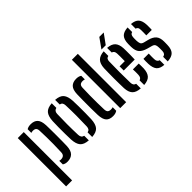

<svg xmlns="http://www.w3.org/2000/svg" viewBox="-75 -1424 2247 2247"><g transform="rotate(-45 1049.0 -300.0)"><path d="M208.5 -68.5Q218 -65 234 -65Q293 -65 295 -121.5Q298 -194.5 298.8 -253.8Q299.5 -313 298.5 -367.5Q297.5 -422 295 -481Q294 -509 281 -522.2Q268 -535.5 239.5 -535.5Q222 -535.5 208.5 -530.5V-591Q233.5 -608 275 -608Q331.5 -608 361.2 -576.2Q391 -544.5 394 -471Q395 -441.5 395.5 -396Q396 -350.5 396 -300Q396 -249.5 395.5 -204Q395 -158.5 394 -129Q391 -55.5 359 -23.8Q327 8 270 8Q233 8 208.5 -9.5ZM53.5 200V-600H152.5V200Z M482.5 -147.5Q481 -184.5 480.2 -239.5Q479.5 -294.5 480 -351.8Q480.5 -409 482.5 -452.5Q487 -530.5 518 -566.2Q549 -602 622.5 -607V-530.5Q581 -521.5 579.5 -473.5Q576.5 -398.5 576.5 -307Q576.5 -215.5 580 -126.5Q581.5 -78 622.5 -69V7Q548.5 2 517.5 -34.2Q486.5 -70.5 482.5 -147.5ZM678.5 7V-69Q701 -74 710.2 -88Q719.5 -102 720.5 -125.5Q723.5 -215.5 723.8 -299.8Q724 -384 720.5 -475Q719.5 -499.5 710 -513Q700.5 -526.5 678.5 -531V-607Q753 -602 783.2 -565.2Q813.5 -528.5 817.5 -452.5Q819.5 -412 820 -357.5Q820.5 -303 820 -247.2Q819.5 -191.5 817.5 -147.5Q813.5 -70.5 783 -34.2Q752.5 2 678.5 7Z M1149 0V-800H1247.5V0ZM907 -129Q905 -178.5 904.8 -240.8Q904.5 -303 905 -364Q905.5 -425 907 -471Q909.5 -545.5 940.2 -576.8Q971 -608 1027 -608Q1068.5 -608 1094 -590V-530Q1079.5 -535.5 1062 -535.5Q1033 -535.5 1020 -522.2Q1007 -509 1006 -481Q1003.5 -421.5 1002.8 -358Q1002 -294.5 1002.8 -234Q1003.5 -173.5 1005.5 -123.5Q1006.5 -91 1020 -78Q1033.5 -65 1062 -65Q1080.5 -65 1094 -70V-11Q1080.5 -2 1064 3Q1047.5 8 1025 8Q967 8 938.5 -23.8Q910 -55.5 907 -129Z M1345.5 -134Q1344.5 -167 1343.8 -209.8Q1343 -252.5 1343 -298.8Q1343 -345 1343.8 -388.2Q1344.5 -431.5 1345.5 -464.5Q1349.5 -534.5 1381.8 -568.2Q1414 -602 1482.5 -607V-530.5Q1462 -526 1453.2 -513Q1444.5 -500 1444 -478Q1441.5 -386 1441.5 -301.8Q1441.5 -217.5 1444 -124Q1445 -78.5 1482.5 -69.5V7Q1411.5 2 1380.2 -31.8Q1349 -65.5 1345.5 -134ZM1489.5 -282V-351H1575.5Q1576.5 -390 1576.2 -427.5Q1576 -465 1575 -478Q1573 -521.5 1539 -530.5V-607Q1607 -602 1637.8 -568.5Q1668.5 -535 1672 -468Q1672.5 -456.5 1673 -425.2Q1673.5 -394 1673 -355.2Q1672.5 -316.5 1671 -282ZM1539 7V-69.5Q1573 -78 1575 -124.5Q1575.5 -139.5 1575.8 -163.2Q1576 -187 1574.5 -215.5H1671Q1672 -201.5 1672.2 -176Q1672.5 -150.5 1672 -134Q1668.5 -65 1638 -31.5Q1607.5 2 1539 7ZM1478.5 -640 1565.5 -762.5H1638.5L1549.5 -640Z M1929 7V-69Q1970 -76.5 1971 -124.5Q1971.5 -146 1971.5 -155.2Q1971.5 -164.5 1971 -183Q1970.5 -213 1961.5 -228.5Q1952.5 -244 1926.5 -251.5L1866.5 -268Q1803.5 -286 1775.5 -318.2Q1747.5 -350.5 1746 -416.5Q1745.5 -443.5 1746 -464.5Q1747 -534.5 1776.8 -568.2Q1806.5 -602 1877.5 -607V-531Q1844 -523 1842.5 -478Q1842 -470.5 1841.5 -457.5Q1841 -444.5 1841.5 -425.5Q1842.5 -393.5 1850.5 -374.5Q1858.5 -355.5 1888.5 -347.5L1944 -333.5Q2004.5 -318.5 2034 -285.2Q2063.5 -252 2063.5 -187Q2063.5 -171.5 2063.2 -159.5Q2063 -147.5 2062.5 -132Q2061 -63.5 2030.8 -30.5Q2000.5 2.5 1929 7ZM1967 -386Q1968 -408.5 1968 -435.5Q1968 -462.5 1967.5 -478Q1967 -501.5 1959.5 -513.8Q1952 -526 1934 -530V-607Q1999.5 -602 2028 -569Q2056.5 -536 2059 -467Q2059 -459 2059 -443.5Q2059 -428 2058.8 -412Q2058.5 -396 2057.5 -386ZM1748 -134Q1746.5 -179.5 1749 -215.5H1836.5Q1835 -184 1835.2 -162.2Q1835.5 -140.5 1836 -124Q1837 -77.5 1872.5 -69.5V7Q1806 2 1778.2 -31.5Q1750.5 -65 1748 -134Z"/></g></svg>

Font: Big Shoulders Stencil Text SemiBold
Style: Regular
Weight: 600
Designer: Patric King
Foundry: XO Type Co
Version: Version 1.000